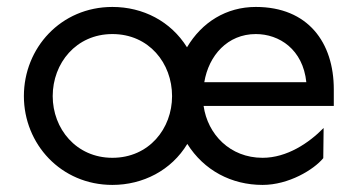

<svg xmlns="http://www.w3.org/2000/svg" viewBox="-20 -518 1030 553"><path d="M303.7 -419.9C409.2 -419.9 475.6 -335.9 475.6 -241.2C475.6 -147.5 409.2 -63.5 303.7 -63.5C199.2 -63.5 131.8 -147.5 131.8 -241.2C131.8 -335.9 199.2 -419.9 303.7 -419.9ZM716.8 -419.9C784.2 -419.9 852.5 -376 862.3 -281.2H568.4C581.1 -358.4 635.7 -419.9 716.8 -419.9ZM303.7 -498C155.3 -498 48.8 -379.9 48.8 -241.2C48.8 -103.5 155.3 14.6 303.7 14.6C391.6 14.6 473.6 -27.3 519.5 -103.5C567.4 -27.3 646.5 14.6 736.3 14.6C811.5 14.6 883.8 -29.3 911.1 -62.5L912.1 -149.4C870.1 -106.4 806.6 -63.5 736.3 -63.5C642.6 -63.5 578.1 -130.9 566.4 -212.9H941.4V-260.7C941.4 -395.5 867.2 -498 716.8 -498C631.8 -498 561.5 -454.1 518.6 -381.8C471.7 -457 391.6 -498 303.7 -498Z"/></svg>

Font: Sen-gleads
Style: Regular
Weight: 400
Designer: Kosal Sen, Philatype
Foundry: Philatype
Version: Version 1.004; ttfautohint (v1.8.3)